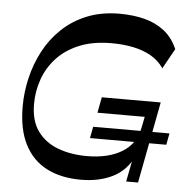

<svg xmlns="http://www.w3.org/2000/svg" viewBox="-53 -793 829 854"><g transform="rotate(5 361.5 -365.5)"><path d="M338.4 9.8Q250.4 9.8 186.4 -22.9Q122.4 -55.6 87.7 -122.8Q53 -190.1 53 -292.9Q53 -356.2 68 -420.1Q83 -484 113.3 -541.5Q143.6 -599 190.8 -643.9Q238 -688.9 301.9 -714.8Q365.9 -740.8 447.2 -740.8Q508.2 -740.8 558.6 -727.8Q608.9 -714.9 646.9 -685.4Q684.9 -655.9 706.9 -605.3L657.1 -515.7Q634.1 -549.2 599.2 -569Q564.2 -588.8 519.9 -597.9Q475.7 -607.1 423.3 -607.1Q339.7 -607.1 279.2 -582.1Q218.7 -557.1 179.4 -514.7Q140.2 -472.3 121.3 -418.8Q102.4 -365.3 102.4 -307.9Q102.4 -232.4 136.3 -186.2Q170.2 -139.9 227.7 -118.6Q285.1 -97.3 355.9 -97.3Q452.6 -97.3 513.6 -134.8Q574.7 -172.3 588.2 -245.1L606.2 -335.8L627.1 -293.6H386.8L400.1 -363.6H663.2L593.7 0H540.7L568.4 -141.6L572.8 -116.8Q542 -51.2 481.4 -20.7Q420.9 9.8 338.4 9.8ZM363.6 -178.3 373.3 -229.7H714L704.2 -178.3Z"/></g></svg>

Font: Savate ExtraLight
Style: Italic
Weight: 200
Italic angle: -11°
Designer: Max Esnée
Foundry: Plomb Type
Version: Version 2.000